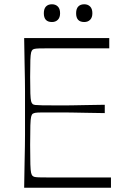

<svg xmlns="http://www.w3.org/2000/svg" viewBox="-20 -878 588 898"><path d="M93 0Q94 -72 95 -118Q96 -164 96.5 -194.5Q97 -225 97 -247.5Q97 -270 97 -293.5Q97 -317 97 -350Q97 -383 97 -406.5Q97 -430 97 -452.5Q97 -475 96.5 -505.5Q96 -536 95 -582Q94 -628 93 -700H491V-652Q471 -652 448 -652Q425 -652 399 -652Q373 -652 346 -652Q319 -652 290 -652Q238 -652 208 -652Q178 -652 163 -651.5Q148 -651 142 -649.5Q136 -648 133 -646Q128 -642 125.5 -632.5Q123 -623 122 -597Q121 -571 121 -518Q121 -466 122 -440Q123 -414 125.5 -404.5Q128 -395 133 -391Q137 -388 145.5 -387Q154 -386 177 -385.5Q200 -385 246 -385Q273 -385 289.5 -385Q306 -385 326 -385.5Q346 -386 379 -386.5Q412 -387 470 -388V-349Q412 -350 379 -350.5Q346 -351 326 -351.5Q306 -352 289.5 -352Q273 -352 246 -352Q200 -352 177 -352Q154 -352 146 -350.5Q138 -349 133 -346Q128 -342 125.5 -331.5Q123 -321 122 -291.5Q121 -262 121 -200Q121 -139 122 -109.5Q123 -80 125.5 -69.5Q128 -59 133 -55Q136 -52 142 -50.5Q148 -49 163 -48.5Q178 -48 208 -48Q238 -48 290 -48Q320 -48 348 -48Q376 -48 402 -48Q428 -48 452.5 -48Q477 -48 499 -48V0ZM223 -775Q185 -775 185 -816Q185 -837 195 -847.5Q205 -858 223 -858Q240 -858 250.5 -847.5Q261 -837 261 -816Q261 -796 250.5 -785.5Q240 -775 223 -775ZM374 -775Q336 -775 336 -816Q336 -837 346 -847.5Q356 -858 374 -858Q391 -858 401.5 -847.5Q412 -837 412 -816Q412 -796 401.5 -785.5Q391 -775 374 -775Z"/></svg>

Font: Ojuju Light
Style: Regular
Weight: 300
Designer: Chisaokwu Joboson, Mirko Velimirovic
Foundry: Udi Foundry
Version: Version 1.000